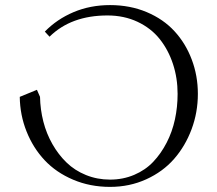

<svg xmlns="http://www.w3.org/2000/svg" viewBox="-20 -731 857 759"><path d="M58.1 -348.1 126 -376 138.2 -348.1Q139.2 -297.9 151.4 -250.2Q163.6 -202.6 187.3 -161.1Q210.9 -119.6 243.2 -88.4Q275.4 -57.1 319.8 -39.1Q364.3 -21 415 -21Q466.3 -21 510.5 -39.8Q554.7 -58.6 585.7 -91.3Q616.7 -124 638.9 -167.2Q661.1 -210.4 671.6 -259.3Q682.1 -308.1 682.1 -359.9Q682.1 -422.4 663.8 -478Q645.5 -533.7 611.3 -576.7Q577.1 -619.6 523.7 -644.8Q470.2 -669.9 404.8 -669.9Q261.2 -669.9 175.8 -585.9L157.2 -606Q205.1 -655.3 271 -683.1Q336.9 -710.9 415 -710.9Q494.1 -710.9 560.1 -683.1Q626 -655.3 669.9 -607.4Q713.9 -559.6 738 -495.6Q762.2 -431.6 762.2 -359.9Q762.2 -286.6 737.3 -220Q712.4 -153.3 668.2 -102.8Q624 -52.2 558.1 -22.2Q492.2 7.8 415 7.8Q335.9 7.8 268.8 -20.8Q201.7 -49.3 156.2 -97.9Q110.8 -146.5 85 -211.2Q59.1 -275.9 58.1 -348.1Z"/></svg>

Font: Dihjauti
Style: Regular
Weight: 400
Designer: T. Christopher White
Version: Version 3.0.0